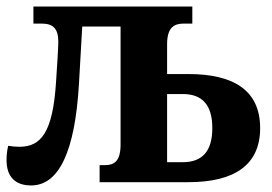

<svg xmlns="http://www.w3.org/2000/svg" viewBox="-20 -556 831 586"><path d="M75 10C160 10 209 -94 221 -300L231 -475H348V-115C348 -62 327 -52 300 -52H284V0H555C692 0 774 -50 774 -165C774 -281 692 -330 555 -330H490V-421C490 -474 513 -484 541 -484H567V-536H82V-484H107C142 -484 158 -469 158 -428C158 -414 154 -348 151 -305C141 -151 105 -108 39 -108C28 -108 17 -109 5 -111C1 -95 0 -80 0 -67C0 -17 26 10 75 10ZM490 -61V-269H538C597 -269 628 -236 628 -165C628 -94 597 -61 538 -61Z"/></svg>

Font: Noto Serif SemiCondensed
Style: Bold
Weight: 700
Width: 4
Designer: Monotype Design Team
Foundry: Monotype Imaging Inc.
Version: Version 2.015